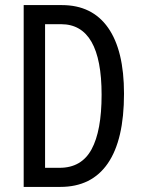

<svg xmlns="http://www.w3.org/2000/svg" viewBox="-20 -734 556 754"><path d="M467 -366Q467 -185 403.5 -92.5Q340 0 217 0H73V-714H223Q342 -714 404.5 -625Q467 -536 467 -366ZM379 -362Q379 -639 220 -639H157V-75H214Q300 -75 339.5 -147.5Q379 -220 379 -362Z"/></svg>

Font: Noto Sans Gurmukhi ExtraCondensed
Style: Regular
Weight: 400
Width: 2
Designer: Jelle Bosma - Monotype Design Team
Foundry: Monotype Imaging Inc.
Version: Version 2.004; ttfautohint (v1.8.4.7-5d5b)